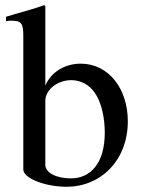

<svg xmlns="http://www.w3.org/2000/svg" viewBox="-20 -703 540 733"><path d="M153 -318C153 -360 199 -397 252 -397C288 -397 320 -380 341 -350C366 -315 380 -257 380 -197C380 -139 367 -95 343 -65C321 -37 289 -22 250 -22C198 -22 153 -42 153 -74ZM153 -681 148 -683C106 -668 80 -662 33 -648L3 -639V-622C8 -623 13 -624 20 -624C61 -624 69 -616 69 -566V-56C69 -22 153 10 234 10C366 10 468 -92 468 -240C468 -364 395 -460 288 -460C227 -460 174 -427 153 -376Z"/></svg>

Font: XITS Math
Style: Regular
Weight: 400
Designer: MicroPress Inc., with final additions and corrections provided by Coen Hoffman, Elsevier (retired)
Version: Version 1.302